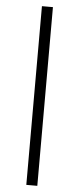

<svg xmlns="http://www.w3.org/2000/svg" viewBox="-61 -792 402 974"><g transform="rotate(5 140.0 -305.0)"><path d="M112 150V-760H168V150Z"/></g></svg>

Font: Hedvig Letters Serif 14pt
Style: Regular
Weight: 400
Designer: Alexander Örn & Tor Weibull
Foundry: Kanon Foundry
Version: Version 1.000; ttfautohint (v1.8.4.7-5d5b)